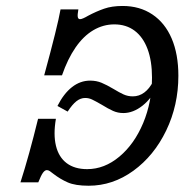

<svg xmlns="http://www.w3.org/2000/svg" viewBox="-20 -602 644 634"><path d="M569 -351.9Q569 -254.4 528.8 -171Q488.6 -87.7 420.5 -38.2Q352.3 11.3 272.6 11.3Q228.9 11.3 203.9 0.4Q178.9 -10.5 155.9 -28.3Q150.2 -33.1 144.8 -36.7Q139.5 -40.3 134.7 -40.3Q128.3 -40.3 121.8 -31.5Q115.4 -22.6 106.5 0H47.6Q75.9 -87.9 105.7 -209.7H164.6Q155.7 -158 164.8 -120.5Q173.9 -83.1 200.1 -63.3Q226.4 -43.5 267.9 -43.5Q324.8 -43.5 374.1 -84.7Q423.4 -125.8 452.7 -195.5Q481.9 -265.3 481.9 -346Q481.9 -400.7 467.2 -440.2Q452.4 -479.7 424.5 -500.6Q396.6 -521.5 357.5 -521.5Q320.8 -521.5 288.1 -502.2Q255.5 -482.9 229.4 -445.1Q203.4 -407.3 184.7 -353.2H125.9Q170.1 -515.1 179.9 -571H238.8Q235.5 -553.2 236.8 -546Q238 -538.7 244.4 -538.7Q248.4 -538.7 255.6 -541.9Q262.8 -545.1 270.8 -549.9Q298.1 -564.4 323.8 -573.3Q349.5 -582.3 384.8 -582.3Q441.3 -582.3 483 -554.4Q524.8 -526.5 546.9 -474.8Q569 -423 569 -351.9ZM354.8 -308.3Q374.3 -296.4 388.3 -290.1Q402.4 -283.8 418.5 -283.8Q439.3 -283.8 456.3 -296.4Q473.4 -309 485.8 -333.3L499.7 -318.4Q481.9 -278 450.9 -253.3Q419.8 -228.7 387.3 -228.7Q369.1 -228.7 353.2 -235.8Q337.2 -243 315.7 -256.3Q295 -268.2 284.2 -273.3Q273.3 -278.5 261.3 -278.5Q246.1 -278.5 232.4 -267.8Q218.8 -257.2 203.4 -233.5L169.7 -252.1Q190.5 -293.1 217.9 -314.5Q245.3 -335.8 277.6 -335.8Q298.2 -335.8 315.3 -328.7Q332.4 -321.6 354.8 -308.3Z"/></svg>

Font: Playfair Micro SmCond SmLight
Style: Italic
Weight: 360
Width: 4
Italic angle: -15.6°
Designer: Claus Eggers Sørensen
Foundry: Claus Eggers Sørensen
Version: Version 2.203;Glyphs 3.3 (3326)